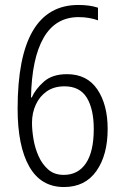

<svg xmlns="http://www.w3.org/2000/svg" viewBox="-20 -743 499 774"><path d="M51 -305Q51 -723 296 -723Q342 -723 375 -712V-661Q359 -667 339 -670.5Q319 -674 297 -674Q204 -674 156 -591Q108 -508 105 -350H108Q123 -384 157 -414Q191 -444 250 -444Q331 -444 372.5 -382.5Q414 -321 414 -223Q414 -118 368.5 -53.5Q323 11 238 11Q145 11 98 -71.5Q51 -154 51 -305ZM237 -38Q295 -38 326.5 -85Q358 -132 358 -223Q358 -303 330 -349Q302 -395 240 -395Q198 -395 169 -375Q140 -355 124.5 -321.5Q109 -288 109 -248Q109 -218 115 -182Q121 -146 135.5 -113.5Q150 -81 174.5 -59.5Q199 -38 237 -38Z"/></svg>

Font: Noto Sans Condensed Light
Style: Regular
Weight: 300
Width: 3
Designer: Monotype Design Team
Foundry: Monotype Imaging Inc.
Version: Version 2.013; ttfautohint (v1.8.4.7-5d5b)